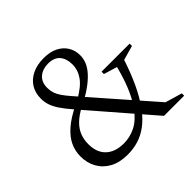

<svg xmlns="http://www.w3.org/2000/svg" viewBox="-171 -860 1044 1044"><g transform="rotate(-45 351.0 -337.5)"><path d="M285 -365 255.5 -351Q212 -328 186 -302.5Q160 -277 148.2 -247.2Q136.5 -217.5 136.5 -181.5Q136.5 -138 153.5 -108.2Q170.5 -78.5 202 -63.2Q233.5 -48 276.5 -48Q323.5 -48 366.8 -69.5Q410 -91 448 -142.5L460 -160.5Q484.5 -197.5 505.2 -248.8Q526 -300 543.5 -368.5L466 -392V-410H682V-392L598.5 -368.5Q572 -288.5 543.8 -228.5Q515.5 -168.5 485.5 -125.5L475 -111Q441.5 -66.5 405.5 -40Q369.5 -13.5 330.5 -1.8Q291.5 10 248.5 10Q187.5 10 145.2 -13Q103 -36 81 -75.8Q59 -115.5 59 -165Q59 -206.5 76.2 -243.8Q93.5 -281 132.8 -315.5Q172 -350 238.5 -382L265.5 -395.5Q330.5 -432.5 356.5 -469.8Q382.5 -507 382.5 -550Q382.5 -594.5 360 -620.8Q337.5 -647 291.5 -647Q249.5 -647 222.2 -623.8Q195 -600.5 195 -557Q195 -535.5 200.8 -517.2Q206.5 -499 220.2 -478.5Q234 -458 258 -430.5L594.5 -46.5L691.5 -18V0H536.5L215 -371.5Q181 -410.5 162.2 -439.2Q143.5 -468 136.2 -491.8Q129 -515.5 129 -539.5Q129 -583.5 149.2 -616Q169.5 -648.5 207 -666.8Q244.5 -685 295.5 -685Q346 -685 379.8 -667.2Q413.5 -649.5 430.5 -620.2Q447.5 -591 447.5 -555.5Q447.5 -532.5 439.5 -510Q431.5 -487.5 412.8 -464Q394 -440.5 362.8 -416Q331.5 -391.5 285 -365Z"/></g></svg>

Font: Newsreader 24pt
Style: Regular
Weight: 400
Designer: Hugues Gentile
Foundry: Production Type
Version: Version 1.003